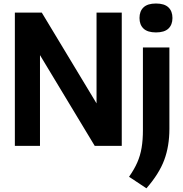

<svg xmlns="http://www.w3.org/2000/svg" viewBox="-20 -810 1016 1066"><path d="M62.5 0V-740H212L516 -236V-740H656V0H506L202 -504V0ZM793 235.5 696.5 171.5Q725 131 742 92.5Q759 54 766.2 10.5Q773.5 -33 773.5 -87.5V-546.5H920.5V-94.5Q920.5 1.5 891.8 78.5Q863 155.5 793 235.5ZM846 -630Q799.5 -630 777 -651.2Q754.5 -672.5 754.5 -710Q754.5 -748 777 -769.2Q799.5 -790.5 846 -790.5Q892.5 -790.5 915 -769.2Q937.5 -748 937.5 -710Q937.5 -672.5 915 -651.2Q892.5 -630 846 -630Z"/></svg>

Font: Encode Sans Semi Condensed
Style: Bold
Weight: 700
Width: 4
Designer: Multiple Designers
Foundry: Impallari Type
Version: Version 3.000; ttfautohint (v1.8.3) -l 8 -r 50 -G 200 -x 14 